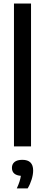

<svg xmlns="http://www.w3.org/2000/svg" viewBox="-20 -828 254 1086"><path d="M59 0V-808H155.5V0ZM75 237.5Q94 197 98 166.5Q47.5 162.5 47.5 121Q47.5 100.5 62.2 88.2Q77 76 106.5 76Q167.5 76 167.5 136.5Q167.5 159.5 159 187Q150.5 214.5 136.5 237.5Z"/></svg>

Font: Encode Sans Cnd Md
Style: Regular
Weight: 500
Width: 3
Designer: Multiple Designers
Foundry: Impallari Type
Version: Version 3.002; ttfautohint (v1.8.3) -l 8 -r 50 -G 200 -x 14 